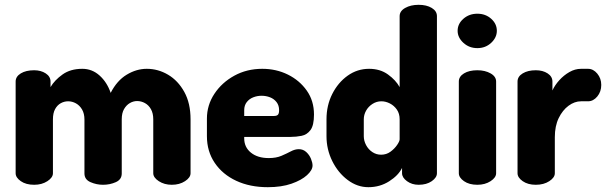

<svg xmlns="http://www.w3.org/2000/svg" viewBox="-20 -768 2520 798"><path d="M122 0Q88 0 66.5 -15Q45 -30 45 -48V-429Q45 -450 66.5 -463Q88 -476 122 -476Q150 -476 170 -463Q190 -450 190 -429V-406Q207 -435 240 -458.5Q273 -482 322 -482Q363 -482 394 -454Q425 -426 440 -382Q466 -433 506.5 -457.5Q547 -482 590 -482Q637 -482 678.5 -457.5Q720 -433 746 -386Q772 -339 772 -272V-48Q772 -30 749 -15Q726 0 694 0Q663 0 640 -15Q617 -30 617 -48V-272Q617 -297 607.5 -314Q598 -331 582.5 -339.5Q567 -348 550 -348Q534 -348 519.5 -339.5Q505 -331 495.5 -314.5Q486 -298 486 -272V-47Q486 -22 461.5 -11Q437 0 408 0Q381 0 356 -11Q331 -22 331 -47V-271Q331 -296 321 -313Q311 -330 295.5 -338.5Q280 -347 263 -347Q247 -347 232.5 -339Q218 -331 209 -314.5Q200 -298 200 -272V-48Q200 -30 177 -15Q154 0 122 0Z M1093 10Q1019 10 962 -16.5Q905 -43 872.5 -91Q840 -139 840 -202V-275Q840 -331 871 -378Q902 -425 954 -453.5Q1006 -482 1070 -482Q1128 -482 1176.5 -458Q1225 -434 1255 -391.5Q1285 -349 1285 -292Q1285 -247 1270.5 -227.5Q1256 -208 1233.5 -203.5Q1211 -199 1188 -199H995V-193Q995 -156 1023 -133.5Q1051 -111 1097 -111Q1128 -111 1150 -120.5Q1172 -130 1189 -139Q1206 -148 1222 -148Q1240 -148 1253 -136Q1266 -124 1272.5 -108Q1279 -92 1279 -80Q1279 -61 1256 -40Q1233 -19 1191.5 -4.5Q1150 10 1093 10ZM995 -286H1119Q1130 -286 1135 -291Q1140 -296 1140 -310Q1140 -330 1129.5 -343.5Q1119 -357 1102.5 -363.5Q1086 -370 1067 -370Q1049 -370 1032.5 -363.5Q1016 -357 1005.5 -343.5Q995 -330 995 -310Z M1511 10Q1465 10 1425 -20Q1385 -50 1361 -98.5Q1337 -147 1337 -202V-272Q1337 -330 1361 -377.5Q1385 -425 1425 -453.5Q1465 -482 1514 -482Q1560 -482 1592.5 -458.5Q1625 -435 1641 -406V-701Q1641 -722 1664 -735Q1687 -748 1720 -748Q1753 -748 1774.5 -735Q1796 -722 1796 -701V-48Q1796 -30 1774.5 -15Q1753 0 1720 0Q1692 0 1671.5 -15Q1651 -30 1651 -48V-70Q1636 -39 1597.5 -14.5Q1559 10 1511 10ZM1564 -125Q1586 -125 1603 -137.5Q1620 -150 1630.5 -165.5Q1641 -181 1641 -189V-272Q1641 -296 1629.5 -312.5Q1618 -329 1600.5 -338Q1583 -347 1565 -347Q1545 -347 1528 -336Q1511 -325 1501.5 -308Q1492 -291 1492 -272V-202Q1492 -183 1501.5 -165Q1511 -147 1527.5 -136Q1544 -125 1564 -125Z M1964 0Q1930 0 1908.5 -15Q1887 -30 1887 -48V-429Q1887 -450 1908.5 -463Q1930 -476 1964 -476Q1996 -476 2019 -463Q2042 -450 2042 -429V-48Q2042 -30 2019 -15Q1996 0 1964 0ZM1964 -568Q1930 -568 1906 -590Q1882 -612 1882 -640Q1882 -669 1906 -690Q1930 -711 1964 -711Q1998 -711 2021.5 -690Q2045 -669 2045 -640Q2045 -612 2021.5 -590Q1998 -568 1964 -568Z M2207 0Q2174 0 2152.5 -15Q2131 -30 2131 -48V-429Q2131 -450 2152.5 -463Q2174 -476 2207 -476Q2236 -476 2256 -463Q2276 -450 2276 -429V-392Q2286 -414 2304.5 -434.5Q2323 -455 2346.5 -468.5Q2370 -482 2395 -482H2424Q2446 -482 2462.5 -462Q2479 -442 2479 -415Q2479 -387 2462.5 -367Q2446 -347 2424 -347H2395Q2368 -347 2343 -328.5Q2318 -310 2302 -277Q2286 -244 2286 -198V-48Q2286 -30 2263 -15Q2240 0 2207 0Z"/></svg>

Font: Dosis ExtraLight ExtraBold
Style: Regular
Weight: 800
Version: Version 3.001; ttfautohint (v1.8.2)